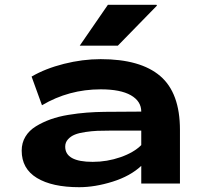

<svg xmlns="http://www.w3.org/2000/svg" viewBox="-20 -760 865 795"><path d="M437 -219.2Q405.8 -219.2 383.1 -218.3Q360.4 -217.3 333.5 -213.4Q306.6 -209.5 289.8 -202.6Q272.9 -195.8 261.5 -183.1Q250 -170.4 250 -152.8Q250 -89.8 363.8 -89.8Q423.3 -89.8 478.8 -109.1Q534.2 -128.4 564.9 -159.2V-219.2ZM69.8 -136.2Q69.8 -168.5 85.2 -194.1Q100.6 -219.7 128.4 -236.8Q156.2 -253.9 189.5 -265.9Q222.7 -277.8 263.2 -284.4Q303.7 -291 339.4 -293.7Q375 -296.4 413.1 -296.9L564.9 -297.9Q564.9 -340.8 522 -365.5Q479 -390.1 397 -390.1Q265.1 -390.1 153.8 -324.2L110.8 -442.9Q167.5 -476.1 244.6 -495.6Q321.8 -515.1 397 -515.1Q561.5 -515.1 643.3 -445.3Q725.1 -375.5 725.1 -222.2V0H564.9V-73.2Q519.5 -30.8 446.3 -7.8Q373 15.1 308.1 15.1Q195.8 15.1 132.8 -23.2Q69.8 -61.5 69.8 -136.2ZM310.1 -570.8 426.8 -740.2H627.9L629.9 -736.8L467.8 -570.8Z"/></svg>

Font: Messapia Bold
Style: Regular
Weight: 400
Designer: Luca Marsano
Foundry: Collletttivo
Version: Version 1.000;FEAKit 1.0